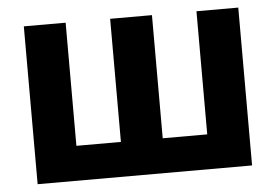

<svg xmlns="http://www.w3.org/2000/svg" viewBox="-44 -603 947 661"><g transform="rotate(-5 429.5 -272.5)"><path d="M204.9 -545.5V-120H358.7V-545.5H503.2V-120H657V-545.5H801.5V0H60.4V-545.5Z"/></g></svg>

Font: Cannonade
Style: Bold
Weight: 700
Designer: Rasmus Andersson
Foundry: rsms
Version: Version 3.012;git-f93a4a705